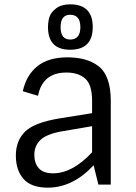

<svg xmlns="http://www.w3.org/2000/svg" viewBox="-20 -850 626 884"><path d="M430 -548Q490 -505 490 -386V0H433L411 -89Q315 14 200 14Q124 14 88.5 -26Q53 -66 53 -134Q53 -202 95.5 -244Q138 -286 255 -305L404 -329V-386Q404 -460 372.5 -488Q341 -516 286 -516Q176 -516 155 -409L85 -430Q101 -504 152 -545Q203 -586 290.5 -586Q378 -586 430 -548ZM224 -52Q314 -52 404 -149V-269L263 -245Q192 -232 165 -204.5Q138 -177 138 -137.5Q138 -98 159 -75Q180 -52 224 -52ZM303 -668Q350 -668 350 -725Q350 -782 303 -782Q259 -782 259 -725Q259 -668 303 -668ZM303 -621Q201 -621 201 -725Q201 -751 208 -772.5Q215 -794 239 -812Q263 -830 303 -830Q407 -830 407 -725.5Q407 -621 303 -621Z"/></svg>

Font: Sintony
Style: Regular
Weight: 400
Version: Version 001.001